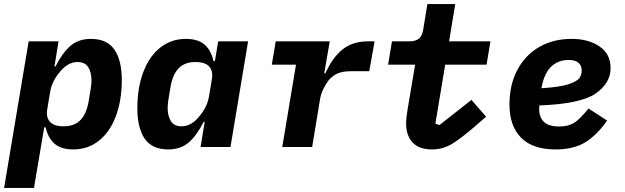

<svg xmlns="http://www.w3.org/2000/svg" viewBox="-33 -718 3053 938"><path d="M107 -516H253L233 -393H238Q271 -459 310.5 -493.5Q350 -528 411 -528Q490 -528 526 -475.5Q562 -423 562 -328Q562 -226 532.5 -149Q503 -72 449.5 -30Q396 12 325 12Q266 12 234 -15.5Q202 -43 190 -96H183L133 200H-13ZM400 -223 410 -283Q414 -307 414 -328Q413 -368 397 -391.5Q381 -415 346 -415Q298 -415 259 -366Q220 -320 212 -269L198 -186Q191 -145 211 -123Q231 -101 278 -101Q331 -101 360.5 -132Q390 -163 400 -223Z M947 0 967 -123H962Q929 -57 889.5 -22.5Q850 12 789 12Q710 12 674 -40.5Q638 -93 638 -188Q638 -290 667.5 -367Q697 -444 750.5 -486Q804 -528 875 -528Q934 -528 966 -500.5Q998 -473 1010 -420H1017L1033 -516H1179L1093 0ZM941 -150Q980 -196 988 -247L1002 -330Q1009 -371 989 -393Q969 -415 922 -415Q869 -415 839.5 -384Q810 -353 800 -293L790 -233Q786 -209 786 -188Q787 -148 803 -124.5Q819 -101 854 -101Q902 -101 941 -150Z M1346 0 1413 -402H1295L1314 -516H1578L1551 -360H1557Q1591 -437 1640.5 -476.5Q1690 -516 1763 -516H1797L1771 -370H1680Q1641 -370 1616 -359Q1591 -348 1572 -325Q1560 -310 1547.5 -285Q1535 -260 1531 -236L1492 0Z M1951 -116Q1951 -140 1958 -182L1995 -402H1863L1882 -516H1965Q1998 -516 2014 -529.5Q2030 -543 2035 -576L2055 -698H2191L2161 -516H2363L2344 -402H2142L2094 -114L2114 -107L2270 -230L2342 -148L2282 -96Q2212 -36 2170 -12Q2128 12 2078 12Q2014 12 1982.5 -22Q1951 -56 1951 -116Z M2456 -208Q2456 -303 2494 -375.5Q2532 -448 2600.5 -488Q2669 -528 2760 -528Q2842 -528 2896 -491Q2950 -454 2950 -386Q2950 -311 2876 -260.5Q2802 -210 2602 -203Q2601 -195 2601 -186Q2601 -144 2625 -122Q2649 -100 2700 -100Q2743 -100 2772.5 -118.5Q2802 -137 2842 -188L2933 -129Q2886 -61 2829 -24.5Q2772 12 2681 12Q2569 12 2512.5 -45.5Q2456 -103 2456 -208ZM2615 -301 2612 -287Q2698 -292 2741 -305.5Q2784 -319 2796.5 -335.5Q2809 -352 2809 -373Q2809 -398 2793 -411.5Q2777 -425 2745 -425Q2696 -425 2662.5 -395Q2629 -365 2615 -301Z"/></svg>

Font: iA Writer Mono V
Style: Regular
Weight: 400
Italic angle: -9.5°
Designer: Mike Abbink, Paul van der Laan, Pieter van Rosmalen
Foundry: Bold Monday
Version: Version 2.000